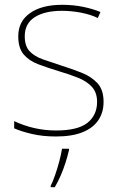

<svg xmlns="http://www.w3.org/2000/svg" viewBox="-20 -558 498 799"><path d="M411 -134Q411 -90 389 -57.5Q367 -25 323 -7.5Q279 10 213 10Q158 10 113 -0.5Q68 -11 39 -24V-54Q79 -35 123 -25Q167 -15 213 -15Q304 -15 344 -47Q384 -79 384 -134Q384 -173 362.5 -196.5Q341 -220 304.5 -234.5Q268 -249 224 -262Q178 -276 139.5 -290.5Q101 -305 78.5 -331.5Q56 -358 56 -407Q56 -469 105 -503.5Q154 -538 238 -538Q285 -538 326 -529.5Q367 -521 398 -508L387 -483Q359 -497 318.5 -505Q278 -513 238 -513Q166 -513 124.5 -486.5Q83 -460 83 -407Q83 -366 103.5 -344.5Q124 -323 158.5 -311Q193 -299 233 -286Q277 -272 318 -256Q359 -240 385 -212.5Q411 -185 411 -134ZM267 67Q261 93 252.5 119.5Q244 146 233 171.5Q222 197 208 221H191V215Q199 200 209 171.5Q219 143 227 112.5Q235 82 238 61H267Z"/></svg>

Font: Noto Sans Thai Thin
Style: Regular
Weight: 250
Designer: Monotype Design Team
Foundry: Monotype Imaging Inc.
Version: Version 2.001